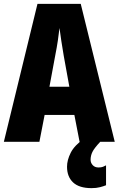

<svg xmlns="http://www.w3.org/2000/svg" viewBox="-20 -734 614 994"><path d="M392 0 365 -139H211L184 0H0L174 -714H398L574 0ZM310 -445Q303 -485 297.5 -522Q292 -559 288 -589Q285 -561 279.5 -524Q274 -487 266 -447L236 -285H339ZM449 93Q449 109 460 121Q471 133 490 133Q504 133 513 129.5Q522 126 529 122V225Q517 230 498 235Q479 240 454 240Q390 240 358.5 210.5Q327 181 327 129Q327 95 346 57Q365 19 416 -17L499 0Q468 33 458.5 52.5Q449 72 449 93Z"/></svg>

Font: Noto Sans Sinhala UI ExtraCondensed Black
Style: Regular
Weight: 900
Width: 2
Designer: Jelle Bosma - Monotype Design Team
Foundry: Monotype Imaging Inc.
Version: Version 2.006; ttfautohint (v1.8.4.7-5d5b)